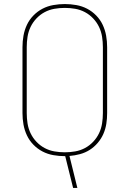

<svg xmlns="http://www.w3.org/2000/svg" viewBox="-20 -763 640 948"><path d="M341 165 302 8Q301 8 300.5 8Q300 8 300 8Q272 8 243.5 3Q215 -2 190 -15Q165 -28 145 -48.5Q125 -69 113 -94.5Q101 -120 96 -148Q91 -176 91 -205V-530Q91 -559 96 -587Q101 -615 113 -640.5Q125 -666 145 -686.5Q165 -707 190 -720Q215 -733 243.5 -738Q272 -743 300 -743Q328 -743 356.5 -738Q385 -733 410 -720Q435 -707 455 -686.5Q475 -666 487 -640.5Q499 -615 504 -587Q509 -559 509 -530V-205Q509 -178 505 -152Q501 -126 490.5 -102Q480 -78 462.5 -57.5Q445 -37 423 -23Q401 -9 375 -2Q349 5 323 7L362 165ZM300 -11Q326 -11 351.5 -15.5Q377 -20 399.5 -32Q422 -44 440 -63Q458 -82 469 -105Q480 -128 484 -153.5Q488 -179 488 -205V-530Q488 -556 484 -581.5Q480 -607 469 -630Q458 -653 440 -672Q422 -691 399.5 -703Q377 -715 351.5 -719.5Q326 -724 300 -724Q274 -724 248.5 -719.5Q223 -715 200.5 -703Q178 -691 160 -672Q142 -653 131 -630Q120 -607 116 -581.5Q112 -556 112 -530V-205Q112 -179 116 -153.5Q120 -128 131 -105Q142 -82 160 -63Q178 -44 200.5 -32Q223 -20 248.5 -15.5Q274 -11 300 -11Z"/></svg>

Font: Iosevka SS04 Thin Extended
Style: Regular
Weight: 100
Width: 7
Monospace: yes
Designer: Belleve Invis
Foundry: Belleve Invis
Version: Version 19.0.0; ttfautohint (v1.8.4)